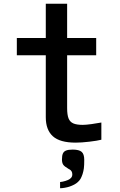

<svg xmlns="http://www.w3.org/2000/svg" viewBox="-20 -752 640 1021"><path d="M223.5 -128.5V-458H69.5V-550H223.5V-732H337V-550H491.5V-458H337V-177Q337 -141.5 344.5 -122.5Q352 -103.5 369.8 -95.8Q387.5 -88 420 -88Q436.5 -88 467.5 -92.2Q498.5 -96.5 519 -100.5V-9Q497.5 -3.5 455.2 1.5Q413 6.5 382.5 6.5Q298.5 6.5 261 -27.5Q223.5 -61.5 223.5 -128.5ZM350 200.5Q357 195.5 360.8 190Q364.5 184.5 364.5 175.5Q364.5 166 360.8 159.5Q357 153 349 148Q367 159 344.5 146Q322 133 315.8 123.2Q309.5 113.5 309.5 96Q309.5 76 314.2 64.8Q319 53.5 331.2 48.5Q343.5 43.5 366.5 43.5Q400.5 43.5 414.2 55.5Q428 67.5 428 98Q428 127.5 426 142.8Q424 158 419 174Q413.5 190 408.2 199Q403 208 393.5 216.5Q378.5 230.5 349 240.5Q338.5 244 324 246.5Q309.5 249 299.5 249V216Q312.5 215 328.2 210Q344 205 350 200.5Z"/></svg>

Font: JuliaMono SemiBold
Style: Regular
Weight: 600
Monospace: yes
Designer: cormullion
Foundry: corm
Version: Version 0.055; ttfautohint (v1.8.4)